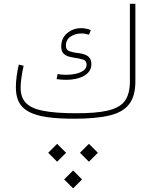

<svg xmlns="http://www.w3.org/2000/svg" viewBox="-20 -635 836 1027"><path d="M455.6 230 503.4 182.1 455.6 134.3 407.7 182.1ZM285.6 230 333.5 182.1 285.6 134.3 237.8 182.1ZM371.1 372.6 418.9 324.7 371.1 276.9 323.2 324.7ZM333.5 -208C402.8 -208 468.8 -233.4 468.8 -291.5C468.8 -341.8 426.3 -347.7 387.7 -352.5C373.5 -354.5 360.8 -357.4 349.6 -361.8C338.4 -366.2 332.5 -375.5 332.5 -390.6C332.5 -412.1 340.8 -428.2 357.9 -439.5C375 -450.7 394 -456.1 415.5 -456.1C428.7 -456.1 442.4 -453.6 456.1 -449.2L465.8 -474.1C448.7 -481 431.6 -484.4 414.6 -484.4C385.7 -484.4 360.8 -475.6 339.8 -458C318.4 -440.4 307.6 -416.5 307.6 -385.7C307.6 -337.4 346.2 -331.5 379.9 -325.7C397 -323.2 411.6 -320.3 424.3 -316.4C437 -312 443.4 -303.2 443.4 -290C443.4 -275.9 437.5 -265.1 426.3 -257.3C403.3 -241.2 367.2 -234.9 335.4 -234.9C319.3 -234.9 302.2 -236.3 288.1 -238.8L282.7 -211.9C298.8 -209.5 315.9 -208 333.5 -208ZM385.7 -29.3C313 -29.3 255.4 -33.7 212.4 -42C126 -58.6 90.3 -96.2 90.3 -166.5C90.3 -182.1 91.8 -201.2 95.2 -223.1C98.1 -245.1 102.1 -265.1 106.4 -283.2L80.6 -289.6C70.8 -250 64.9 -203.1 64.9 -168.5C64.9 -41 148.9 0 377.9 0C456.1 0 519 -5.9 566.9 -17.6C662.6 -41 704.1 -96.2 704.1 -199.7V-614.7H674.8V-199.7C674.8 -154.3 665.5 -119.1 647 -94.2C609.4 -44.9 527.8 -29.3 385.7 -29.3Z"/></svg>

Font: Estedad Thin
Style: Regular
Weight: 100
Designer: Amin Abedi
Version: Version 7.3